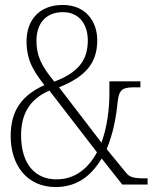

<svg xmlns="http://www.w3.org/2000/svg" viewBox="-20 -744 620 774"><path d="M204 10C298 10 352 -43 390 -105L473 0H575V-25H566C519 -25 502 -29 487 -49L410 -143C436 -205 448 -270 454 -331C460 -389 477 -392 531 -392H546V-416H421V-367C421 -306 412 -231 389 -169L218 -392C327 -436 372 -491 372 -582C372 -656 327 -724 233 -724C132 -724 87 -656 87 -578C87 -499 117 -455 159 -401C74 -362 23 -304 23 -196C23 -78 89 10 204 10ZM199 -415C147 -478 127 -519 127 -579C127 -648 163 -695 234 -695C302 -695 334 -642 334 -581C334 -500 294 -451 199 -415ZM207 -21C125 -21 65 -79 65 -199C65 -307 121 -353 179 -379L371 -130C336 -66 284 -21 207 -21Z"/></svg>

Font: Noto Serif Hebrew Condensed ExtraLight
Style: Regular
Weight: 200
Width: 3
Designer: Monotype Design Team
Foundry: Monotype Imaging Inc.
Version: Version 2.004